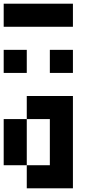

<svg xmlns="http://www.w3.org/2000/svg" viewBox="-20 -1020 540 1040"><path d="M0 -875V-1000H375V-875ZM0 -625V-750H125V-625ZM250 -625V-750H375V-625ZM125 0V-125H0V-375H125V-125H250V-375H125V-500H375V0Z"/></svg>

Font: Tiny5
Style: Regular
Weight: 400
Designer: Stefan Schmidt
Foundry: Made with Bits'n'Picas by Kreative Software
Version: Version 1.002; ttfautohint (v1.8.4.7-5d5b)